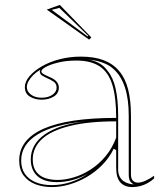

<svg xmlns="http://www.w3.org/2000/svg" viewBox="-20 -745 671 780"><path d="M308 -515Q363 -515 401 -500.5Q439 -486 464 -456.5Q489 -427 500.5 -382Q512 -337 512 -275V-36Q512 -19 520 -11Q528 -3 540 -3Q554 -3 571.5 -11Q589 -19 606 -31V-20Q594 -9 579.5 -1Q565 7 549 11Q533 15 518 15Q486 15 469 -4Q452 -23 452 -63Q452 -90 452 -102.5Q452 -115 452 -121.5Q452 -128 452 -135L442 -141Q424 -104 395.5 -75Q367 -46 332.5 -26Q298 -6 261.5 4.5Q225 15 191 15Q154 15 124 3.5Q94 -8 76 -32Q58 -56 58 -93Q58 -178 157 -222Q256 -266 452 -266Q452 -349 436.5 -400Q421 -451 385.5 -475Q350 -499 290 -499Q249 -499 216.5 -491Q184 -483 166 -473Q148 -463 148 -455Q148 -450 155.5 -445Q163 -440 184 -431Q219 -416 219 -389Q219 -365 198 -352.5Q177 -340 149 -340Q122 -340 101.5 -352.5Q81 -365 81 -391Q81 -413 99.5 -435Q118 -457 150 -475.5Q182 -494 223 -504.5Q264 -515 308 -515ZM452 -252Q338 -252 262.5 -233Q187 -214 150 -179.5Q113 -145 113 -97Q113 -67 126.5 -48.5Q140 -30 162.5 -22Q185 -14 214 -14Q245 -14 280 -24.5Q315 -35 348.5 -56.5Q382 -78 409 -110.5Q436 -143 452 -186ZM191 7Q230 7 268 -5.5Q306 -18 338 -40Q307 -22 274 -13.5Q241 -5 211 -5Q177 -5 153 -16Q129 -27 117 -48Q105 -69 105 -97Q105 -159 162 -199Q219 -239 323 -251Q200 -240 133 -199Q66 -158 66 -93Q66 -61 81 -39Q96 -17 124 -5Q152 7 191 7ZM341 -503Q366 -498 385 -487Q404 -476 418 -456Q440 -429 450 -383.5Q460 -338 460 -275V-56Q460 -40 466 -28Q472 -16 482 -9Q492 -2 504 1Q508 2 513.5 3Q519 4 524 4Q512 -2 507.5 -11Q503 -20 503 -37V-275Q503 -342 488 -388.5Q473 -435 443 -463Q429 -476 412.5 -484Q396 -492 378 -496.5Q360 -501 341 -503ZM149 -348Q176 -348 193 -360Q210 -372 210 -389Q210 -405 197.5 -413.5Q185 -422 170 -428Q162 -432 153 -437Q144 -442 143 -449Q140 -455 144 -462Q127 -452 115 -440Q103 -428 96 -415.5Q89 -403 89 -391Q89 -373 106 -360.5Q123 -348 149 -348ZM342 -584 170 -706 223 -725 351 -593ZM339 -599 221 -713 190 -705 336 -597Z"/></svg>

Font: Kalnia Glaze Thin Light
Style: Regular
Weight: 300
Version: Version 1.110